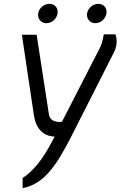

<svg xmlns="http://www.w3.org/2000/svg" viewBox="-20 -712 628 1001"><path d="M434 -642C430 -614 449 -591 477 -591C505 -591 531 -614 535 -642C539 -670 521 -692 493 -692C465 -692 438 -670 434 -642ZM179 -642C175 -614 194 -591 222 -591C250 -591 276 -614 280 -642C284 -670 266 -692 238 -692C210 -692 183 -670 179 -642ZM94 -531 157 -110C172 -10 240 0 265 0C228 71 179 163 98 216V269C209 247 272 155 352 -1L573 -437C589 -468 593 -500 582 -533H521C515 -496 510 -480 496 -453L303 -77C303 -77 243 -67 235 -116L171 -531Z"/></svg>

Font: Exo
Style: Regular Italic
Weight: 400
Designer: Natanael Gama
Version: Version 1.00